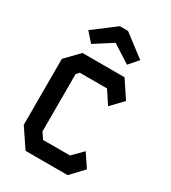

<svg xmlns="http://www.w3.org/2000/svg" viewBox="-226 -1067 1051 1181"><g transform="rotate(30 300.0 -477.0)"><path d="M152 -696.5H450.5L531.5 -574.5L452 -491.5L391.5 -583H198.5L180 -563V-155.5L209 -112H400L471 -183L533.5 -90L448.5 0H149.5L60 -133V-602ZM326.5 -954 481.5 -836 425 -771 297 -852.5 170 -771 112.5 -836 268.5 -954Z"/></g></svg>

Font: Kode Mono
Style: Regular
Weight: 400
Monospace: yes
Designer: Isa Ozler
Foundry: Kadena LLC
Version: Version 1.000;gftools[0.9.28]